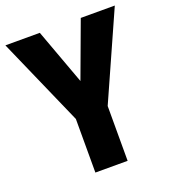

<svg xmlns="http://www.w3.org/2000/svg" viewBox="-131 -813 817 912"><g transform="rotate(-20 277.5 -357.0)"><path d="M277 -433 381 -714H553L358 -277V0H195V-271L0 -714H174Z"/></g></svg>

Font: Noto Sans Display SemiCondensed Extra
Style: Regular
Weight: 800
Width: 4
Designer: Monotype Design Team
Foundry: Monotype Imaging Inc.
Version: Version 1.900